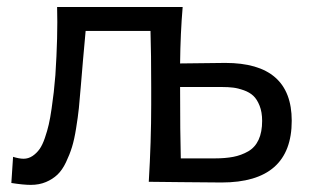

<svg xmlns="http://www.w3.org/2000/svg" viewBox="-20 -516 884 545"><path d="M619.6 -337.4Q808.1 -337.4 808.1 -173.3Q808.1 2 608.9 2Q564 2 493.9 1Q423.8 0 402.3 0Q409.2 -114.7 409.2 -219.2V-269Q409.2 -363.3 407.2 -428.2H223.1Q214.8 -338.9 209.5 -272.5Q206.5 -234.9 203.9 -209.2Q201.2 -183.6 196 -151.6Q190.9 -119.6 184.3 -98.4Q177.7 -77.1 167.2 -55.2Q156.7 -33.2 143.1 -20.3Q129.4 -7.3 110.4 0.7Q91.3 8.8 67.4 8.8Q46.4 8.8 12.2 3.4L17.1 -70.8Q34.7 -65.4 46.9 -65.4Q60.5 -65.4 72.3 -73.2Q84 -81.1 92.3 -92.8Q100.6 -104.5 107.4 -124.5Q114.3 -144.5 118.4 -162.6Q122.6 -180.7 126.5 -207.8Q130.4 -234.9 132.6 -254.4Q134.8 -273.9 137.2 -302.7Q144.5 -414.1 142.1 -496.1H498.5Q492.2 -422.9 491.2 -335.9Q609.9 -337.4 619.6 -337.4ZM493.2 -66.4H588.9Q619.6 -66.4 642.3 -70.8Q665 -75.2 684.6 -86.4Q704.1 -97.7 714.1 -119.4Q724.1 -141.1 724.1 -172.9Q724.1 -197.8 716.8 -216.1Q709.5 -234.4 699 -244.1Q688.5 -253.9 672.1 -259.8Q655.8 -265.6 641.8 -267.3Q627.9 -269 610.4 -269H491.2Q491.2 -135.3 493.2 -66.4Z"/></svg>

Font: Commissioner Flair
Style: Regular
Weight: 400
Designer: Kostas Bartsokas
Foundry: Kostas Bartsokas
Version: Version 1.000